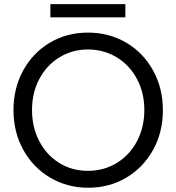

<svg xmlns="http://www.w3.org/2000/svg" viewBox="-20 -882 836 910"><path d="M43.9 -360.4Q43.9 -463.9 89.8 -547.9Q135.7 -631.8 216.3 -679.7Q296.9 -727.5 396.5 -727.5Q497.1 -727.5 578.4 -679.7Q659.7 -631.8 705.8 -547.6Q752 -463.4 752 -359.4Q752 -255.4 705.6 -171.6Q659.2 -87.9 578.4 -40Q497.6 7.8 398.4 7.8Q298.8 7.8 217.8 -40Q136.7 -87.9 90.3 -171.9Q43.9 -255.9 43.9 -360.4ZM664.1 -360.4Q664.1 -442.9 628.9 -508.3Q593.8 -573.7 532.7 -610.6Q471.7 -647.5 396.5 -647.5Q322.8 -647.5 262.2 -610.6Q201.7 -573.7 166.7 -508.3Q131.8 -442.9 131.8 -360.4Q131.8 -278.3 166.3 -212.6Q200.7 -147 261 -109.6Q321.3 -72.3 396.5 -72.3Q472.7 -72.3 533.9 -109.9Q595.2 -147.5 629.6 -213.4Q664.1 -279.3 664.1 -360.4ZM218.8 -862.3H574.2V-799.8H218.8Z"/></svg>

Font: Reddit Sans Vanilla
Style: Regular
Weight: 400
Designer: Stephen Hutchings
Foundry: Reddit
Version: Version 1.013